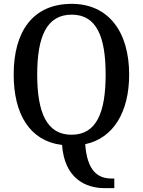

<svg xmlns="http://www.w3.org/2000/svg" viewBox="-20 -745 742 996"><path d="M523 231H573V181H558C488 181 432 142 422 3C569 -28 650 -165 650 -358C650 -580 543 -725 352 -725C149 -725 51 -580 51 -359C51 -154 133 -14 302 7C314 178 421 231 523 231ZM351 -46C222 -46 173 -162 173 -358C173 -555 222 -669 352 -669C481 -669 528 -555 528 -358C528 -162 481 -46 351 -46Z"/></svg>

Font: Noto Serif SemiCondensed Medium
Style: Regular
Weight: 500
Width: 4
Designer: Monotype Design Team
Foundry: Monotype Imaging Inc.
Version: Version 2.014